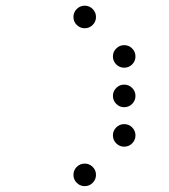

<svg xmlns="http://www.w3.org/2000/svg" viewBox="-20 -674 587 665"><path d="M312.5 -615.2Q312.5 -599.1 301 -587.6Q289.6 -576.2 273.4 -576.2Q257.3 -576.2 245.8 -587.6Q234.4 -599.1 234.4 -615.2Q234.4 -631.3 245.8 -642.8Q257.3 -654.3 273.4 -654.3Q289.6 -654.3 301 -642.8Q312.5 -631.3 312.5 -615.2ZM449.2 -478.5Q449.2 -462.4 437.7 -450.9Q426.3 -439.5 410.2 -439.5Q394 -439.5 382.6 -450.9Q371.1 -462.4 371.1 -478.5Q371.1 -494.6 382.6 -506.1Q394 -517.6 410.2 -517.6Q426.3 -517.6 437.7 -506.1Q449.2 -494.6 449.2 -478.5ZM449.2 -341.8Q449.2 -325.7 437.7 -314.2Q426.3 -302.7 410.2 -302.7Q394 -302.7 382.6 -314.2Q371.1 -325.7 371.1 -341.8Q371.1 -357.9 382.6 -369.4Q394 -380.9 410.2 -380.9Q426.3 -380.9 437.7 -369.4Q449.2 -357.9 449.2 -341.8ZM449.2 -205.1Q449.2 -189 437.7 -177.5Q426.3 -166 410.2 -166Q394 -166 382.6 -177.5Q371.1 -189 371.1 -205.1Q371.1 -221.2 382.6 -232.7Q394 -244.1 410.2 -244.1Q426.3 -244.1 437.7 -232.7Q449.2 -221.2 449.2 -205.1ZM312.5 -68.4Q312.5 -52.2 301 -40.8Q289.6 -29.3 273.4 -29.3Q257.3 -29.3 245.8 -40.8Q234.4 -52.2 234.4 -68.4Q234.4 -84.5 245.8 -95.9Q257.3 -107.4 273.4 -107.4Q289.6 -107.4 301 -95.9Q312.5 -84.5 312.5 -68.4Z"/></svg>

Font: DatDot Light
Style: Regular
Weight: 300
Designer: GGBot
Version: 1.00